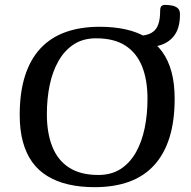

<svg xmlns="http://www.w3.org/2000/svg" viewBox="-20 -763 793 796"><path d="M372.1 13Q312.7 13 263.6 1.6Q214.5 -9.8 176.8 -32.8Q139 -55.7 113.5 -91.2Q88.1 -126.7 74.9 -175.2Q61.7 -223.7 61.7 -286.1Q61.7 -379.1 83.4 -447.6Q105 -516 147.1 -561.6Q189.1 -607.1 251.1 -629.6Q313 -652 394 -652Q453.5 -652 502.4 -640.9Q551.4 -629.9 589.1 -606.7Q626.9 -583.6 652.5 -548.4Q678.1 -513.3 691.1 -464.8Q704.1 -416.3 704.1 -353.9Q704.1 -260.9 682.5 -192.3Q660.9 -123.6 618.8 -77.8Q576.8 -31.9 514.8 -9.4Q452.8 13 372.1 13ZM387.4 -37.6Q441.5 -37.6 480.1 -62.4Q518.6 -87.3 543.5 -131.4Q568.3 -175.5 579.9 -232.5Q591.5 -289.4 591.5 -353.4Q591.5 -432.2 568.8 -488.2Q546.1 -544.2 499.4 -574.2Q452.6 -604.2 378.5 -604.2Q324.6 -604.2 286.1 -579.2Q247.6 -554.2 222.6 -510.2Q197.5 -466.3 185.9 -409.8Q174.3 -353.3 174.3 -289.4Q174.3 -211 197.1 -154.5Q219.8 -97.9 267 -67.8Q314.3 -37.6 387.4 -37.6ZM561.3 -564Q551.1 -564 544.2 -571.7Q537.3 -579.4 535.2 -589.4Q533.1 -599.4 537.6 -607.2Q542.1 -614.9 554.4 -614.9Q599.9 -614.9 621.9 -637.8Q643.9 -660.6 643.9 -716.6Q643.9 -733.1 649.4 -737.9Q654.9 -742.7 665 -742.7Q679.7 -742.7 693.6 -739.9Q707.5 -737.1 716.8 -729.1Q726.2 -721.1 726.2 -704.1Q726.2 -650.9 705.5 -620.1Q684.8 -589.3 647.5 -576.6Q610.2 -564 561.3 -564Z"/></svg>

Font: Briem Hand Thin
Style: Regular
Weight: 100
Designer: Gunnlaugur SE Briem, Eben Sorkin
Foundry: Sorkin Type Co.
Version: Version 1.003